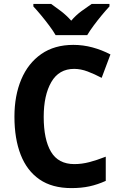

<svg xmlns="http://www.w3.org/2000/svg" viewBox="-20 -954 619 984"><path d="M360 -601Q282 -601 243 -533.5Q204 -466 204 -355Q204 -239 241.5 -176Q279 -113 361 -113Q399 -113 437.5 -123Q476 -133 522 -151V-27Q480 -8 438.5 1Q397 10 346 10Q247 10 182.5 -34.5Q118 -79 86 -161Q54 -243 54 -356Q54 -464 89 -547Q124 -630 191.5 -677Q259 -724 356 -724Q406 -724 454 -711Q502 -698 546 -675L501 -555Q465 -574 429.5 -587.5Q394 -601 360 -601ZM265 -774Q253 -795 232.5 -822.5Q212 -850 190 -876.5Q168 -903 151 -921V-934H242Q265 -918 293 -896.5Q321 -875 345 -848Q369 -876 397.5 -897Q426 -918 450 -934H541V-921Q524 -903 502 -876.5Q480 -850 460 -823Q440 -796 427 -774Z"/></svg>

Font: Noto Sans Gujarati SemiCondensed
Style: Bold
Weight: 700
Width: 4
Designer: Jelle Bosma - Monotype Design Team, Universal Thirst
Foundry: Monotype Imaging Inc.
Version: Version 2.106; ttfautohint (v1.8.4.7-5d5b)